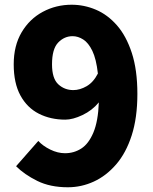

<svg xmlns="http://www.w3.org/2000/svg" viewBox="-20 -778 649 812"><path d="M200 -506Q200 -446 226.5 -421.5Q253 -397 290 -397Q318 -397 346.5 -413.5Q375 -430 394 -467Q387 -529 370.5 -563Q354 -597 332 -611Q310 -625 287 -625Q252 -625 226 -598Q200 -571 200 -506ZM267 14Q192 14 137.5 -13Q83 -40 48 -75L142 -182Q161 -161 192.5 -145.5Q224 -130 255 -130Q293 -130 324 -150Q355 -170 375 -217.5Q395 -265 398 -345Q370 -311 329 -291.5Q288 -272 256 -272Q194 -272 144.5 -297Q95 -322 66.5 -374Q38 -426 38 -506Q38 -585 71.5 -641.5Q105 -698 161 -728Q217 -758 283 -758Q336 -758 385.5 -737Q435 -716 474.5 -671Q514 -626 537.5 -554Q561 -482 561 -381Q561 -280 537 -205.5Q513 -131 471 -82.5Q429 -34 376.5 -10Q324 14 267 14Z"/></svg>

Font: Source Han Sans CN Heavy
Style: Regular
Weight: 900
Designer: Ryoko NISHIZUKA 西塚涼子 (kana, bopomofo & ideographs); Paul D. Hunt (Latin, Greek & Cyrillic); Sandoll Communications 산돌커뮤니
Foundry: Adobe
Version: Version 2.000;hotconv 1.0.107;makeotfexe 2.5.65593